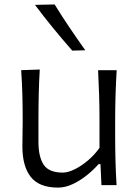

<svg xmlns="http://www.w3.org/2000/svg" viewBox="-20 -832 622 863"><path d="M240.7 11.2Q156.2 11.2 118.4 -36.6Q80.6 -84.5 80.6 -174.3Q80.6 -207.5 81.3 -233.2Q82 -258.8 82 -282.7Q82 -349.6 80.6 -404.3Q79.1 -459 75.2 -516.6L158.7 -519.5Q155.3 -461.9 154.1 -406.7Q152.8 -351.6 152.8 -289.6V-194.8Q152.8 -126.5 176.5 -91.3Q200.2 -56.2 262.2 -56.2Q285.2 -56.2 315.2 -70.8Q345.2 -85.4 375.2 -110.8Q405.3 -136.2 427.2 -167.5V-289.6Q427.2 -351.6 425.5 -405.3Q423.8 -459 420.9 -516.6H504.4Q501 -459 499.3 -404.3Q497.6 -349.6 497.6 -282.7V-228.5Q497.6 -164.6 499 -111.1Q500.5 -57.6 503.9 0H436L431.6 -94.2H422.9Q403.3 -71.3 373.5 -46.9Q343.8 -22.5 309.3 -5.6Q274.9 11.2 240.7 11.2ZM304.7 -604.5Q260.3 -655.3 218.3 -706.5Q176.3 -757.8 137.2 -810.1L225.6 -812Q257.3 -760.3 292 -709Q326.7 -657.7 363.3 -606Z"/></svg>

Font: Pinar Regular
Style: Regular
Weight: 400
Designer: Amin Abedi
Version: Version 3.000